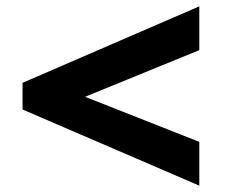

<svg xmlns="http://www.w3.org/2000/svg" viewBox="-20 -719 708 605"><path d="M51 -374 608 -134V-272L248 -414L608 -561V-699L51 -458Z"/></svg>

Font: Chaingun
Style: Regular
Weight: 400
Version: Version 0.91